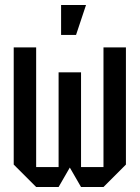

<svg xmlns="http://www.w3.org/2000/svg" viewBox="-20 -750 560 770"><path d="M305 -460V-80H395V-560H485V-90L395 0H305L260 -78L215 0H125L35 -90V-560H125V-80H215V-460ZM225 -610V-730H325L285 -610Z"/></svg>

Font: Tektur Condensed
Style: Regular
Weight: 400
Width: 3
Designer: Adam Jagosz
Foundry: Adam Jagosz
Version: Version 1.005;gftools[0.9.30]